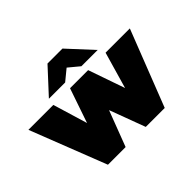

<svg xmlns="http://www.w3.org/2000/svg" viewBox="-153 -996 1253 1253"><g transform="rotate(-45 473.0 -370.0)"><path d="M211 3 5 -525H235L307 -286L389 -525H556L644 -272L717 -525H941L735 3H560L468 -244L374 3ZM543 -574 438 -661 399 -743H537L693 -574ZM243 -574 399 -743H537L499 -661L393 -574Z"/></g></svg>

Font: REM Medium Black
Style: Regular
Weight: 900
Version: Version 1.005;gftools[0.9.28]